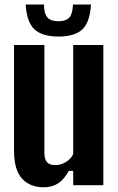

<svg xmlns="http://www.w3.org/2000/svg" viewBox="-20 -792 506 821"><path d="M167 8.8C191.4 8.8 211.9 2.9 228.5 -7.8C245.1 -18.6 260.7 -37.1 274.4 -61.5H293V0H421.9V-599.6H293V-132.8C286.1 -118.2 275.4 -107.4 260.7 -98.6C246.1 -89.8 231.4 -85.9 216.8 -85.9C201.2 -85.9 189.5 -89.8 181.6 -97.7C173.8 -106.4 169.9 -119.1 169.9 -136.7V-599.6H40V-147.5C40 -91.8 51.8 -51.8 75.2 -27.3C97.7 -2.9 128.9 8.8 167 8.8ZM230.5 -635.7C277.3 -635.7 311.5 -646.5 333 -667C354.5 -688.5 366.2 -723.6 369.1 -772.5H292C291 -747.1 286.1 -728.5 277.3 -717.8C267.6 -707 252 -701.2 230.5 -701.2C208 -701.2 191.4 -707 182.6 -717.8C172.9 -728.5 168 -747.1 168 -772.5H89.8C92.8 -723.6 104.5 -688.5 127 -667C148.4 -646.5 182.6 -635.7 230.5 -635.7Z"/></svg>

Font: Yellow Ladder Regular
Style: Regular
Weight: 400
Designer: Zima Creative
Version: Version 2.002